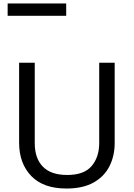

<svg xmlns="http://www.w3.org/2000/svg" viewBox="-20 -1075 771 1105"><path d="M640 -252Q640 -178 610 -118.5Q580 -59 518.5 -24.5Q457 10 362 10Q229 10 159.5 -62.5Q90 -135 90 -254V-714H180V-251Q180 -164 226.5 -116Q273 -68 367 -68Q464 -68 507.5 -119.5Q551 -171 551 -252V-714H640ZM24 -984V-1055H361V-984Z"/></svg>

Font: Noto Sans Tifinagh APT
Style: Regular
Weight: 400
Designer: JamraPatel
Foundry: JamraPatel LLC
Version: Version 2.006; ttfautohint (v1.8.4.7-5d5b)